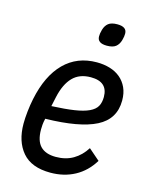

<svg xmlns="http://www.w3.org/2000/svg" viewBox="-112 -794 684 877"><g transform="rotate(15 230.5 -355.0)"><path d="M212 12Q122 12 79 -38.5Q36 -89 36 -173Q36 -199 39.5 -231Q43 -263 49 -292Q73 -408 134 -469Q195 -530 288 -530Q321 -530 349.5 -521.5Q378 -513 399 -495.5Q420 -478 432 -452Q444 -426 444 -391Q444 -303 365.5 -263Q287 -223 126 -220Q122 -203 121 -190.5Q120 -178 120 -168Q120 -114 144.5 -89Q169 -64 217 -64Q264 -64 299 -84.5Q334 -105 358 -143L411 -97Q378 -43 327 -15.5Q276 12 212 12ZM279 -457Q225 -457 193.5 -424.5Q162 -392 148 -329L138 -283Q203 -286 245.5 -292.5Q288 -299 313.5 -311Q339 -323 349 -341Q359 -359 359 -385Q359 -457 279 -457ZM311 -615Q266 -615 266 -647Q266 -654 267 -661Q268 -668 271 -679Q277 -700 291 -711Q305 -722 333 -722Q378 -722 378 -690Q378 -683 377 -676Q376 -669 373 -658Q367 -637 353 -626Q339 -615 311 -615Z"/></g></svg>

Font: IBM Plex Sans Cond Text
Style: Italic
Weight: 450
Width: 3
Italic angle: -11°
Designer: Mike Abbink, Paul van der Laan, Pieter van Rosmalen
Foundry: Bold Monday
Version: Version 1.3